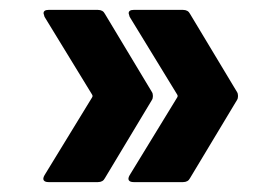

<svg xmlns="http://www.w3.org/2000/svg" viewBox="-20 -475 549 388"><path d="M70 -121 166 -278Q168 -281 166 -284L70 -441Q68 -447 68 -448Q68 -455 78 -455H178Q188 -455 192 -447L287 -289Q289 -286 289 -281Q289 -276 287 -273L192 -115Q188 -107 178 -107H78Q71 -107 68.5 -110.5Q66 -114 70 -121ZM242 -121 338 -278Q340 -281 338 -284L242 -441Q240 -447 240 -448Q240 -455 250 -455H350Q360 -455 364 -447L459 -289Q461 -286 461 -281Q461 -276 459 -273L364 -115Q360 -107 350 -107H250Q243 -107 240.5 -110.5Q238 -114 242 -121Z"/></svg>

Font: UMi
Style: Bold
Weight: 700
Designer: Peter Middis
Foundry: We Are UMi
Version: Version 1.0